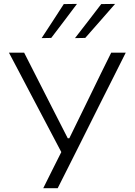

<svg xmlns="http://www.w3.org/2000/svg" viewBox="-20 -990 710 1010"><path d="M207.5 0Q230 -45 253.2 -91.8Q276.5 -138.5 302.5 -190L135.5 -507Q108.5 -558.5 83.8 -605.5Q59 -652.5 27 -713H107Q139.5 -649 163 -602.8Q186.5 -556.5 207.8 -514.8Q229 -473 254.5 -423L336.5 -262.5H344.5L421.5 -420Q447 -472 467.8 -515Q488.5 -558 511.2 -604.2Q534 -650.5 565 -713H641.5Q609.5 -649 574 -578.5Q538.5 -508 509.5 -450.5L396.5 -224.5Q371 -173.5 341 -114Q311 -54.5 283.5 0ZM374.5 -789.5Q409 -834 443.8 -879Q478.5 -924 512.5 -968.5L585.5 -969.5Q545.5 -923.5 506.5 -879.2Q467.5 -835 428.5 -790.5ZM199 -789.5Q228.5 -834.5 257.5 -879Q286.5 -923.5 315.5 -968.5L385 -969.5Q350.5 -923.5 317 -879.2Q283.5 -835 249.5 -790.5Z"/></svg>

Font: Commissioner Light
Style: Regular
Weight: 300
Designer: Kostas Bartsokas
Foundry: Kostas Bartsokas
Version: Version 1.000; ttfautohint (v1.8.3)